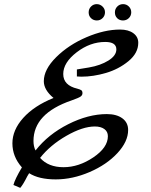

<svg xmlns="http://www.w3.org/2000/svg" viewBox="-20 -781 729 929"><path d="M649 -574Q649 -524 601.5 -485Q554 -446 492.5 -428Q431 -410 374 -410Q359 -410 352 -411V-445Q354 -445 410 -454.5Q466 -464 504.5 -488Q543 -512 543 -542Q543 -578 489 -578Q416 -578 351 -528Q286 -478 286 -423Q286 -368 354 -352Q369 -348 374 -344Q379 -340 379 -330Q379 -320 369.5 -313.5Q360 -307 326 -295Q142 -232 142 -99Q142 -72 152 -53Q213 -131 310 -180Q407 -229 497 -229Q544 -229 572 -208.5Q600 -188 600 -152Q600 -96 548 -40Q496 16 413.5 51.5Q331 87 249.5 87Q168 87 121 57Q120 58 112 72Q92 112 78 128L45 114Q52 86 86 29Q40 -23 40 -87.5Q40 -152 92.5 -210.5Q145 -269 239 -307Q192 -346 192 -388Q192 -445 252 -504.5Q312 -564 398.5 -601Q485 -638 561 -638Q601 -638 625 -620.5Q649 -603 649 -574ZM439 -169Q380 -169 301.5 -124Q223 -79 174 -17Q214 28 287.5 28Q361 28 431.5 -19.5Q502 -67 502 -122Q502 -144 485 -156.5Q468 -169 439 -169ZM420.5 -693Q409 -704 409 -721Q409 -738 420.5 -749.5Q432 -761 448 -761Q464 -761 476 -749.5Q488 -738 488 -721.5Q488 -705 476.5 -693.5Q465 -682 448.5 -682Q432 -682 420.5 -693ZM547 -693Q536 -704 536 -721Q536 -738 547.5 -749.5Q559 -761 575.5 -761Q592 -761 603.5 -749.5Q615 -738 615 -721.5Q615 -705 603.5 -693.5Q592 -682 575 -682Q558 -682 547 -693Z"/></svg>

Font: Marck Script
Style: Regular
Weight: 400
Designer: Denis Masharov, Marck Fogel
Foundry: Denis Masharov
Version: Version 1.002